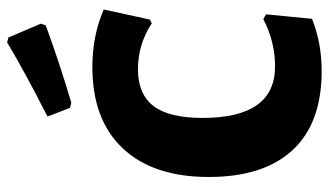

<svg xmlns="http://www.w3.org/2000/svg" viewBox="-218 -724 951 556"><g transform="rotate(-90 258.0 -445.5)"><path d="M414 -901 428 -897 468 -803 463 -789Q357 -750 239 -715L224 -719L199 -784Q327 -849 414 -901ZM342 -654Q434 -654 509 -621L480 -488L469 -482Q408 -522 336 -522Q264 -522 229.5 -477Q195 -432 195 -335Q195 -125 344 -125Q416 -125 481 -159L495 -151L482 -18Q412 10 331 10Q180 10 102 -74Q24 -158 24 -317Q24 -478 107 -566Q190 -654 342 -654Z"/></g></svg>

Font: Alegreya Sans SC ExtraBold
Style: Regular
Weight: 800
Designer: Juan Pablo del Peral
Foundry: Huerta Tipografica
Version: Version 2.007